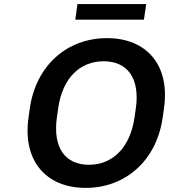

<svg xmlns="http://www.w3.org/2000/svg" viewBox="-20 -918 835 949"><path d="M403.3 10.7C598.6 10.7 753.9 -122.6 784.2 -337.9L790.5 -382.8C821.3 -596.7 704.6 -729.5 508.8 -729.5C313 -729.5 158.2 -596.2 127.4 -382.8L121.1 -337.9C90.3 -123.5 207.5 10.7 403.3 10.7ZM419.4 -103.5C302.2 -103.5 240.2 -188 261.2 -337.9L267.6 -382.8C288.6 -532.2 375 -615.2 492.2 -615.2C609.9 -615.2 672.4 -531.2 651.4 -382.8L645 -337.9C623.5 -188.5 536.6 -103.5 419.4 -103.5ZM691.4 -820.8 702.6 -897.9H362.8L352.1 -820.8Z"/></svg>

Font: Winston SemiBold
Style: Italic
Weight: 600
Italic angle: -8.13011°
Designer: Vernon Adams, Kim Jin-seong, David Berlow, Cristiano Sobral
Foundry: The Winston Project Authors
Version: Version 3.004